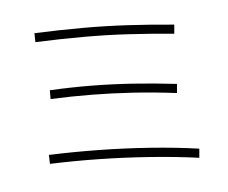

<svg xmlns="http://www.w3.org/2000/svg" viewBox="-83 -851 1166 982"><g transform="rotate(-10 500.0 -360.0)"><path d="M875 27Q761 1 631.5 -20Q502 -41 370.5 -55Q239 -69 117 -75L120 -121Q242 -115 374 -101.5Q506 -88 637 -67Q768 -46 883 -19ZM820 -319Q703 -344 598 -360Q493 -376 390.5 -386Q288 -396 178 -401L182 -446Q293 -442 396.5 -432Q500 -422 605.5 -405.5Q711 -389 828 -365ZM859 -620Q740 -642 626.5 -658.5Q513 -675 396.5 -685Q280 -695 152 -701L155 -747Q283 -741 400 -731Q517 -721 632 -704.5Q747 -688 867 -666Z"/></g></svg>

Font: M PLUS 2 Light
Style: Regular
Weight: 300
Designer: Coji Morishita
Foundry: UNDERFOREST DESIGN
Version: Version 1.001